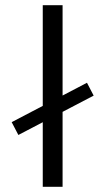

<svg xmlns="http://www.w3.org/2000/svg" viewBox="-20 -720 406 740"><path d="M50.8 -199.8 25 -249.2 315.2 -401 341 -351.5ZM144.8 0V-700H221.2V0Z"/></svg>

Font: Space 7353
Style: Regular
Weight: 400
Designer: Christine Claussen + Ruben Lyon  (Space 7353)
Version: Version 1.000;FEAKit 1.0